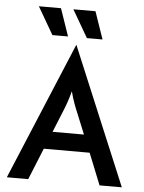

<svg xmlns="http://www.w3.org/2000/svg" viewBox="-56 -857 674 901"><g transform="rotate(5 281.0 -406.0)"><path d="M327.8 -683.3H401.4L356.9 -812.5H252.8ZM165.3 -683.3H238.9L194.4 -812.5H90.3ZM10.4 0H111.1L171.5 -148.6H387.5L447.2 0H552.1L281.9 -646.5H280.6ZM205.6 -231.2 243.8 -325C257.6 -358.3 268.1 -386.1 279.2 -428.5C290.3 -386.1 301.4 -357.6 315.3 -325L353.5 -231.2Z"/></g></svg>

Font: Afacad Medium
Style: Regular
Weight: 500
Designer: Kristian Moeller
Foundry: Dicotype
Version: Version 1.000